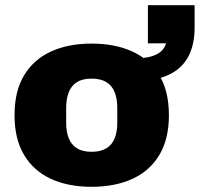

<svg xmlns="http://www.w3.org/2000/svg" viewBox="-20 -708 770 740"><path d="M333 12Q243 12 176.5 -18.5Q110 -49 73 -110.5Q36 -172 36 -264Q36 -357 73 -418Q110 -479 176.5 -509.5Q243 -540 333 -540Q423 -540 490 -509.5Q557 -479 594 -418Q631 -357 631 -264Q631 -172 594 -110.5Q557 -49 490 -18.5Q423 12 333 12ZM333 -123Q368 -123 390 -136.5Q412 -150 422 -175Q432 -200 432 -235V-292Q432 -327 422 -352.5Q412 -378 390 -391.5Q368 -405 333 -405Q298 -405 276.5 -391.5Q255 -378 245 -352.5Q235 -327 235 -292V-235Q235 -200 245 -175Q255 -150 276.5 -136.5Q298 -123 333 -123ZM514 -397V-484Q555 -484 583.5 -498.5Q612 -513 620 -541H550V-688H730V-601Q730 -536 706 -490.5Q682 -445 634 -421.5Q586 -398 514 -397Z"/></svg>

Font: Archivo SemiBold Black
Style: Regular
Weight: 900
Version: Version 2.001